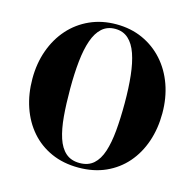

<svg xmlns="http://www.w3.org/2000/svg" viewBox="-111 -873 1009 997"><g transform="rotate(15 394.0 -375.0)"><path d="M395 10Q313.5 10 248.8 -19Q184 -48 138.8 -100Q93.5 -152 69.5 -222.2Q45.5 -292.5 45.5 -375Q45.5 -457.5 70.8 -527.8Q96 -598 142.2 -650Q188.5 -702 252.8 -731Q317 -760 395 -760Q473 -760 537 -731Q601 -702 647.5 -650Q694 -598 719 -527.8Q744 -457.5 744 -375Q744 -292.5 720 -222.2Q696 -152 650.8 -100Q605.5 -48 541 -19Q476.5 10 395 10ZM395 -14.5Q441 -14.5 469.8 -40Q498.5 -65.5 514 -113Q529.5 -160.5 535.5 -226.8Q541.5 -293 541.5 -375Q541.5 -457 534.2 -523.2Q527 -589.5 510.5 -637Q494 -684.5 465.5 -710Q437 -735.5 395 -735.5Q352.5 -735.5 324 -710Q295.5 -684.5 279 -637Q262.5 -589.5 255.5 -523.2Q248.5 -457 248.5 -375Q248.5 -293 254.2 -226.8Q260 -160.5 275.5 -113Q291 -65.5 320 -40Q349 -14.5 395 -14.5Z"/></g></svg>

Font: Bodoni Moda 9pt ExtraBold
Style: Regular
Weight: 800
Designer: Owen Earl
Foundry: indestructible type
Version: Version 2.005